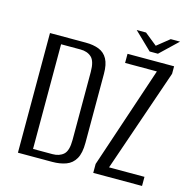

<svg xmlns="http://www.w3.org/2000/svg" viewBox="-105 -814 903 916"><g transform="rotate(15 346.5 -356.0)"><path d="M63 0V-591H240Q278 -591 305.5 -580Q333 -569 347.5 -542.5Q362 -516 362 -470V-129Q362 -78 346 -50Q330 -22 300.5 -11Q271 0 232 0ZM128 -36H224Q258 -36 278.5 -54.5Q299 -73 299 -126V-462Q299 -515 278.5 -534Q258 -553 224 -553H128ZM435 0V-44L603 -546H446V-591H676V-554L501 -45H676V0ZM545 -629 459 -712H505L566 -663L627 -712H673L586 -629Z"/></g></svg>

Font: Alumni Sans Thin
Style: Regular
Weight: 400
Version: Version 1.018